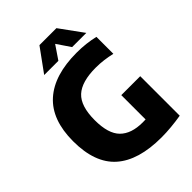

<svg xmlns="http://www.w3.org/2000/svg" viewBox="-268 -1077 1215 1215"><g transform="rotate(-45 339.0 -470.0)"><path d="M447 9.5Q241 9.5 137.5 -82.5Q34 -174.5 34 -369Q34 -560.5 139.5 -655.2Q245 -750 446 -750Q531 -750 605.5 -732V-580.5Q570 -588.5 535.5 -593Q501 -597.5 464.5 -597.5Q338.5 -597.5 281.8 -545.2Q225 -493 225 -366.5Q225 -245.5 276.8 -193.8Q328.5 -142 429.5 -142Q442.5 -142 456 -142.5V-360H625.5V-6.5Q580.5 1 535 5.2Q489.5 9.5 447 9.5ZM201 -795 313.5 -950H465.5L578 -795H451L389.5 -885.5L328 -795Z"/></g></svg>

Font: Encode Sans SmCnd XBd
Style: Regular
Weight: 800
Width: 4
Designer: Multiple Designers
Foundry: Impallari Type
Version: Version 3.002; ttfautohint (v1.8.3) -l 8 -r 50 -G 200 -x 14 